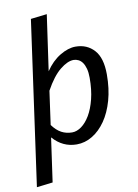

<svg xmlns="http://www.w3.org/2000/svg" viewBox="-102 -816 787 1096"><g transform="rotate(-10 291.0 -268.5)"><path d="M154 -739 248 -750 202 -427Q238 -481 286 -510Q334 -539 377 -539Q443 -539 484.5 -493.5Q526 -448 526 -352Q526 -269 507 -202Q488 -135 455 -87.5Q422 -40 379 -14Q336 12 288 12Q207 12 150 -53L114 202L21 213ZM353 -466Q318 -466 274 -430.5Q230 -395 187 -317L160 -123Q184 -90 212 -75Q240 -60 274 -60Q301 -60 328 -79.5Q355 -99 377 -136Q399 -173 412.5 -227Q426 -281 426 -350Q426 -381 420 -403Q414 -425 404 -439Q394 -453 380.5 -459.5Q367 -466 353 -466Z"/></g></svg>

Font: Yekcdsyqcyvpieeyorgstswgcgt
Style: Regular
Weight: 400
Italic angle: -8°
Designer: Carrois Corporate & Edenspiekermann
Foundry: Carrois Corporate GbR & Edenspiekermann AG
Version: Version 2.001